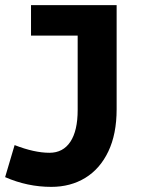

<svg xmlns="http://www.w3.org/2000/svg" viewBox="-56 -491 601 749"><path d="M399 -65Q399 32 366.5 100Q334 168 276.5 203Q219 238 144 238Q51 238 -36 200L1 75Q78 105 137 105Q190 105 218.5 62Q247 19 247 -62V-352H65V-471H399Z"/></svg>

Font: BioRhyme Expanded ExtraBold
Style: Regular
Weight: 800
Width: 7
Designer: Aoife Mooney
Foundry: Aoife Mooney Type
Version: Version 1.001